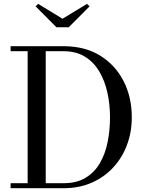

<svg xmlns="http://www.w3.org/2000/svg" viewBox="-20 -994 776 1014"><path d="M316 -750Q427.5 -750 508 -700.8Q588.5 -651.5 632.2 -566.5Q676 -481.5 676 -375Q676 -295 650 -226.8Q624 -158.5 576 -107.5Q528 -56.5 462 -28.2Q396 0 316 0H36V-26.5H126V-723.5H36V-750ZM221.5 -26.5H316Q385 -26.5 432 -55Q479 -83.5 507.5 -132.5Q536 -181.5 548.5 -244.2Q561 -307 561 -375Q561 -443 547 -505.8Q533 -568.5 503.8 -617.5Q474.5 -666.5 428 -695Q381.5 -723.5 316 -723.5H221.5ZM278 -850 168 -960.5 181.5 -973.5 310 -895 439.5 -973.5 453 -960.5 343 -850Z"/></svg>

Font: Bodoni Moda 9pt
Style: Regular
Weight: 400
Designer: Owen Earl
Foundry: indestructible type
Version: Version 2.005